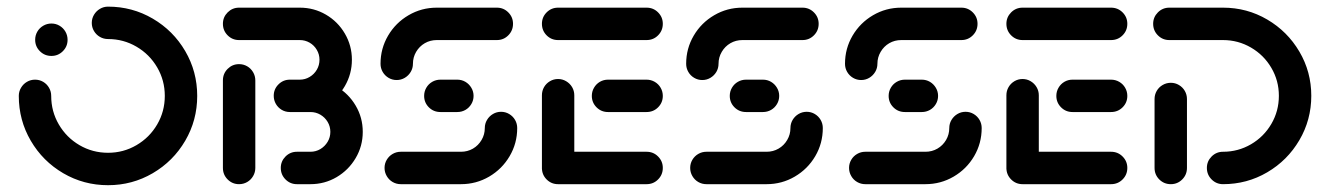

<svg xmlns="http://www.w3.org/2000/svg" viewBox="-20 -541 3907 564"><path d="M83.3 -424.1Q83.3 -437 89.6 -448Q95.9 -458.9 107 -465.4Q118.1 -471.9 131.1 -471.9Q144.1 -471.9 155 -465.4Q165.9 -458.9 172.2 -448Q178.5 -437 178.5 -424.1Q178.5 -404.4 164.6 -390.6Q150.7 -376.7 131.1 -376.7Q111.1 -376.7 97.2 -390.6Q83.3 -404.4 83.3 -424.1ZM249.6 -473.7Q249.6 -486.7 256.1 -497.6Q262.6 -508.5 273.5 -515Q284.4 -521.5 297.4 -521.5Q368.5 -521.5 428.7 -486.3Q488.9 -451.1 524.1 -390.9Q559.3 -330.7 559.3 -259.3Q559.3 -187.8 524.1 -127.6Q488.9 -67.4 428.7 -32.2Q368.5 3 297.4 3Q225.9 3 165.7 -32.2Q105.6 -67.4 70.4 -127.6Q35.2 -187.8 35.2 -259.3Q35.2 -272.2 41.7 -283.1Q48.1 -294.1 59.1 -300.6Q70 -307 83 -307Q95.9 -307 106.9 -300.6Q117.8 -294.1 124.1 -283.1Q130.4 -272.2 130.4 -259.3Q130.4 -213.7 152.8 -175.4Q175.2 -137 213.5 -114.6Q251.9 -92.2 297.4 -92.2Q342.6 -92.2 380.9 -114.6Q419.3 -137 441.7 -175.4Q464.1 -213.7 464.1 -259.3Q464.1 -304.8 441.7 -343.1Q419.3 -381.5 380.9 -403.9Q342.6 -426.3 297.4 -426.3Q284.4 -426.3 273.5 -432.6Q262.6 -438.9 256.1 -449.8Q249.6 -460.7 249.6 -473.7Z M682.2 0Q662.6 0 648.7 -13.9Q634.8 -27.8 634.8 -47.8V-304.8Q634.8 -324.8 648.7 -338.7Q662.6 -352.6 682.2 -352.6Q695.2 -352.6 706.1 -346.3Q717 -340 723.5 -328.9Q730 -317.8 730 -304.8V-47.8Q730 -34.8 723.5 -23.7Q717 -12.6 706.1 -6.3Q695.2 0 682.2 0ZM839.3 -307H891.9Q933.7 -307 968.9 -286.5Q1004.1 -265.9 1024.8 -230.7Q1045.6 -195.6 1045.6 -153.7Q1045.6 -111.9 1024.8 -76.7Q1004.1 -41.5 968.9 -20.7Q933.7 0 891.9 0H852.2Q832.6 0 818.7 -13.9Q804.8 -27.8 804.8 -47.8Q804.8 -67.4 818.7 -81.3Q832.6 -95.2 852.2 -95.2H891.9Q907.8 -95.2 921.1 -103.1Q934.4 -111.1 942.4 -124.4Q950.4 -137.8 950.4 -153.7Q950.4 -169.6 942.4 -183Q934.4 -196.3 921.1 -204.1Q907.8 -211.9 891.9 -211.9H839.3ZM784.1 -259.6Q784.1 -279.3 798 -293.1Q811.9 -307 831.5 -307H860.7Q876.3 -307 889.6 -315Q903 -323 910.7 -336.3Q918.5 -349.6 918.5 -365.6Q918.5 -381.1 910.7 -394.4Q903 -407.8 889.6 -415.6Q876.3 -423.3 860.7 -423.3H682.2Q662.6 -423.3 648.7 -437.2Q634.8 -451.1 634.8 -471.1Q634.8 -490.7 648.7 -504.6Q662.6 -518.5 682.2 -518.5H860.7Q902.2 -518.5 937.4 -498Q972.6 -477.4 993.1 -442.2Q1013.7 -407 1013.7 -365.6Q1013.7 -323.7 993.1 -288.3Q972.6 -253 937.4 -232.4Q902.2 -211.9 860.7 -211.9H831.5Q818.5 -211.9 807.6 -218.3Q796.7 -224.8 790.4 -235.7Q784.1 -246.7 784.1 -259.6Z M1451.9 -212.6Q1464.8 -212.6 1475.7 -206.1Q1486.7 -199.6 1493 -188.7Q1499.3 -177.8 1499.3 -164.8Q1499.3 -120 1477 -82.2Q1454.8 -44.4 1416.9 -22.2Q1378.9 0 1334.1 0H1157.4Q1144.4 0 1133.5 -6.3Q1122.6 -12.6 1116.1 -23.7Q1109.6 -34.8 1109.6 -47.8Q1109.6 -60.7 1116.1 -71.7Q1122.6 -82.6 1133.5 -88.9Q1144.4 -95.2 1157.4 -95.2H1334.1Q1353.3 -95.2 1369.3 -104.4Q1385.2 -113.7 1394.6 -129.8Q1404.1 -145.9 1404.1 -164.8Q1404.1 -177.8 1410.6 -188.7Q1417 -199.6 1428 -206.1Q1438.9 -212.6 1451.9 -212.6ZM1371.1 -259.3Q1371.1 -246.3 1364.6 -235.4Q1358.1 -224.4 1347.2 -218.1Q1336.3 -211.9 1323.3 -211.9H1273.7Q1253.7 -211.9 1239.8 -225.7Q1225.9 -239.6 1225.9 -259.3Q1225.9 -272.2 1232.2 -283.1Q1238.5 -294.1 1249.6 -300.6Q1260.7 -307 1273.7 -307H1323.3Q1336.3 -307 1347.2 -300.6Q1358.1 -294.1 1364.6 -283.1Q1371.1 -272.2 1371.1 -259.3ZM1145.2 -305.9Q1132.2 -305.9 1121.3 -312.4Q1110.4 -318.9 1104.1 -329.8Q1097.8 -340.7 1097.8 -353.7Q1097.8 -398.5 1120 -436.3Q1142.2 -474.1 1180.2 -496.3Q1218.1 -518.5 1263 -518.5H1439.6Q1459.3 -518.5 1473.1 -504.6Q1487 -490.7 1487 -471.1Q1487 -451.1 1473.1 -437.2Q1459.3 -423.3 1439.6 -423.3H1263Q1243.7 -423.3 1227.8 -414.1Q1211.9 -404.8 1202.4 -388.7Q1193 -372.6 1193 -353.7Q1193 -340.7 1186.5 -329.8Q1180 -318.9 1169.1 -312.4Q1158.1 -305.9 1145.2 -305.9Z M1571.9 -44.8V-261.1Q1571.9 -274.1 1578.1 -285Q1584.4 -295.9 1595.4 -302.4Q1606.3 -308.9 1619.3 -308.9Q1632.2 -308.9 1643.1 -302.4Q1654.1 -295.9 1660.6 -285Q1667 -274.1 1667 -261.1V-44.8ZM1927 -47.8Q1927 -27.8 1913.1 -13.9Q1899.3 0 1879.3 0H1619.3Q1599.6 0 1585.7 -13.9Q1571.9 -27.8 1571.9 -47.8Q1571.9 -67.4 1585.7 -81.3Q1599.6 -95.2 1619.3 -95.2H1879.3Q1899.3 -95.2 1913.1 -81.3Q1927 -67.4 1927 -47.8ZM1718.5 -259.3Q1718.5 -272.2 1724.8 -283.1Q1731.1 -294.1 1742 -300.6Q1753 -307 1765.9 -307H1879.3Q1892.2 -307 1903.3 -300.6Q1914.4 -294.1 1920.7 -283.1Q1927 -272.2 1927 -259.3Q1927 -239.6 1913.1 -225.7Q1899.3 -211.9 1879.3 -211.9H1765.9Q1746.3 -211.9 1732.4 -225.7Q1718.5 -239.6 1718.5 -259.3ZM1571.9 -471.1Q1571.9 -490.7 1585.7 -504.6Q1599.6 -518.5 1619.3 -518.5H1879.3Q1899.3 -518.5 1913.1 -504.6Q1927 -490.7 1927 -471.1Q1927 -451.1 1913.1 -437.2Q1899.3 -423.3 1879.3 -423.3H1619.3Q1599.6 -423.3 1585.7 -437.2Q1571.9 -451.1 1571.9 -471.1Z M2349.6 -212.6Q2362.6 -212.6 2373.5 -206.1Q2384.4 -199.6 2390.7 -188.7Q2397 -177.8 2397 -164.8Q2397 -120 2374.8 -82.2Q2352.6 -44.4 2314.6 -22.2Q2276.7 0 2231.9 0H2055.2Q2042.2 0 2031.3 -6.3Q2020.4 -12.6 2013.9 -23.7Q2007.4 -34.8 2007.4 -47.8Q2007.4 -60.7 2013.9 -71.7Q2020.4 -82.6 2031.3 -88.9Q2042.2 -95.2 2055.2 -95.2H2231.9Q2251.1 -95.2 2267 -104.4Q2283 -113.7 2292.4 -129.8Q2301.9 -145.9 2301.9 -164.8Q2301.9 -177.8 2308.3 -188.7Q2314.8 -199.6 2325.7 -206.1Q2336.7 -212.6 2349.6 -212.6ZM2268.9 -259.3Q2268.9 -246.3 2262.4 -235.4Q2255.9 -224.4 2245 -218.1Q2234.1 -211.9 2221.1 -211.9H2171.5Q2151.5 -211.9 2137.6 -225.7Q2123.7 -239.6 2123.7 -259.3Q2123.7 -272.2 2130 -283.1Q2136.3 -294.1 2147.4 -300.6Q2158.5 -307 2171.5 -307H2221.1Q2234.1 -307 2245 -300.6Q2255.9 -294.1 2262.4 -283.1Q2268.9 -272.2 2268.9 -259.3ZM2043 -305.9Q2030 -305.9 2019.1 -312.4Q2008.1 -318.9 2001.9 -329.8Q1995.6 -340.7 1995.6 -353.7Q1995.6 -398.5 2017.8 -436.3Q2040 -474.1 2078 -496.3Q2115.9 -518.5 2160.7 -518.5H2337.4Q2357 -518.5 2370.9 -504.6Q2384.8 -490.7 2384.8 -471.1Q2384.8 -451.1 2370.9 -437.2Q2357 -423.3 2337.4 -423.3H2160.7Q2141.5 -423.3 2125.6 -414.1Q2109.6 -404.8 2100.2 -388.7Q2090.7 -372.6 2090.7 -353.7Q2090.7 -340.7 2084.3 -329.8Q2077.8 -318.9 2066.9 -312.4Q2055.9 -305.9 2043 -305.9Z M2816.3 -212.6Q2829.3 -212.6 2840.2 -206.1Q2851.1 -199.6 2857.4 -188.7Q2863.7 -177.8 2863.7 -164.8Q2863.7 -120 2841.5 -82.2Q2819.3 -44.4 2781.3 -22.2Q2743.3 0 2698.5 0H2521.9Q2508.9 0 2498 -6.3Q2487 -12.6 2480.6 -23.7Q2474.1 -34.8 2474.1 -47.8Q2474.1 -60.7 2480.6 -71.7Q2487 -82.6 2498 -88.9Q2508.9 -95.2 2521.9 -95.2H2698.5Q2717.8 -95.2 2733.7 -104.4Q2749.6 -113.7 2759.1 -129.8Q2768.5 -145.9 2768.5 -164.8Q2768.5 -177.8 2775 -188.7Q2781.5 -199.6 2792.4 -206.1Q2803.3 -212.6 2816.3 -212.6ZM2735.6 -259.3Q2735.6 -246.3 2729.1 -235.4Q2722.6 -224.4 2711.7 -218.1Q2700.7 -211.9 2687.8 -211.9H2638.1Q2618.1 -211.9 2604.3 -225.7Q2590.4 -239.6 2590.4 -259.3Q2590.4 -272.2 2596.7 -283.1Q2603 -294.1 2614.1 -300.6Q2625.2 -307 2638.1 -307H2687.8Q2700.7 -307 2711.7 -300.6Q2722.6 -294.1 2729.1 -283.1Q2735.6 -272.2 2735.6 -259.3ZM2509.6 -305.9Q2496.7 -305.9 2485.7 -312.4Q2474.8 -318.9 2468.5 -329.8Q2462.2 -340.7 2462.2 -353.7Q2462.2 -398.5 2484.4 -436.3Q2506.7 -474.1 2544.6 -496.3Q2582.6 -518.5 2627.4 -518.5H2804.1Q2823.7 -518.5 2837.6 -504.6Q2851.5 -490.7 2851.5 -471.1Q2851.5 -451.1 2837.6 -437.2Q2823.7 -423.3 2804.1 -423.3H2627.4Q2608.1 -423.3 2592.2 -414.1Q2576.3 -404.8 2566.9 -388.7Q2557.4 -372.6 2557.4 -353.7Q2557.4 -340.7 2550.9 -329.8Q2544.4 -318.9 2533.5 -312.4Q2522.6 -305.9 2509.6 -305.9Z M2936.3 -44.8V-261.1Q2936.3 -274.1 2942.6 -285Q2948.9 -295.9 2959.8 -302.4Q2970.7 -308.9 2983.7 -308.9Q2996.7 -308.9 3007.6 -302.4Q3018.5 -295.9 3025 -285Q3031.5 -274.1 3031.5 -261.1V-44.8ZM3291.5 -47.8Q3291.5 -27.8 3277.6 -13.9Q3263.7 0 3243.7 0H2983.7Q2964.1 0 2950.2 -13.9Q2936.3 -27.8 2936.3 -47.8Q2936.3 -67.4 2950.2 -81.3Q2964.1 -95.2 2983.7 -95.2H3243.7Q3263.7 -95.2 3277.6 -81.3Q3291.5 -67.4 3291.5 -47.8ZM3083 -259.3Q3083 -272.2 3089.3 -283.1Q3095.6 -294.1 3106.5 -300.6Q3117.4 -307 3130.4 -307H3243.7Q3256.7 -307 3267.8 -300.6Q3278.9 -294.1 3285.2 -283.1Q3291.5 -272.2 3291.5 -259.3Q3291.5 -239.6 3277.6 -225.7Q3263.7 -211.9 3243.7 -211.9H3130.4Q3110.7 -211.9 3096.9 -225.7Q3083 -239.6 3083 -259.3ZM2936.3 -471.1Q2936.3 -490.7 2950.2 -504.6Q2964.1 -518.5 2983.7 -518.5H3243.7Q3263.7 -518.5 3277.6 -504.6Q3291.5 -490.7 3291.5 -471.1Q3291.5 -451.1 3277.6 -437.2Q3263.7 -423.3 3243.7 -423.3H2983.7Q2964.1 -423.3 2950.2 -437.2Q2936.3 -451.1 2936.3 -471.1Z M3419.3 -297.8Q3432.2 -297.8 3443.1 -291.3Q3454.1 -284.8 3460.4 -273.9Q3466.7 -263 3466.7 -250V-47.8Q3466.7 -27.8 3452.8 -13.9Q3438.9 0 3419.3 0Q3399.3 0 3385.4 -13.9Q3371.5 -27.8 3371.5 -47.8V-250Q3371.5 -263 3377.8 -273.9Q3384.1 -284.8 3395.2 -291.3Q3406.3 -297.8 3419.3 -297.8ZM3525.2 -47.8Q3525.2 -67.4 3539.1 -81.3Q3553 -95.2 3572.6 -95.2Q3617 -95.2 3654.8 -117.2Q3692.6 -139.3 3714.6 -177Q3736.7 -214.8 3736.7 -259.6Q3736.7 -304.1 3714.6 -341.7Q3692.6 -379.3 3654.8 -401.3Q3617 -423.3 3572.6 -423.3H3414.8Q3395.2 -423.3 3381.3 -437.2Q3367.4 -451.1 3367.4 -471.1Q3367.4 -490.7 3381.3 -504.6Q3395.2 -518.5 3414.8 -518.5H3572.6Q3643 -518.5 3702.4 -483.7Q3761.9 -448.9 3796.9 -389.4Q3831.9 -330 3831.9 -259.6Q3831.9 -188.9 3796.9 -129.3Q3761.9 -69.6 3702.4 -34.8Q3643 0 3572.6 0Q3553 0 3539.1 -13.9Q3525.2 -27.8 3525.2 -47.8Z"/></svg>

Font: 26F Galaxy Hebrew Extra Bold
Style: Regular
Weight: 800
Designer: C₂₉H₂₅N₃O₅
Version: Version 1.000